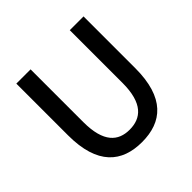

<svg xmlns="http://www.w3.org/2000/svg" viewBox="-186 -893 1105 1105"><g transform="rotate(-45 366.5 -340.0)"><path d="M367 35C530 35 640 -54 640 -294V-715H528V-286C528 -120 460 -66 367 -66C275 -66 209 -120 209 -286V-715H93V-294C93 -54 204 35 367 35Z"/></g></svg>

Font: コーポレート・ロゴ ver3 Medium
Style: Regular
Weight: 500
Designer: [KANA_main] LOGOTYPE.JP [Source Han Sans] Ryoko NISHIZUKA 西塚涼子 (kana, bopomofo & ideographs); Paul D. Hunt (Latin, Greek
Version: Version 12.001;FEAKit 1.0